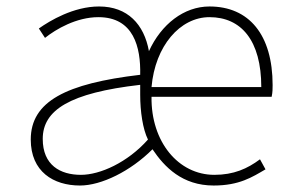

<svg xmlns="http://www.w3.org/2000/svg" viewBox="-20 -560 903 593"><path d="M227 13C293 13 383 -31 451 -99C488 -44 543 13 640 13C719 13 759 -13 800 -37L783 -68C744 -39 702 -20 642 -20C531 -20 446 -122 448 -261H819C822 -275 822 -286 822 -297C822 -453 749 -540 627 -540C548 -540 478 -485 440 -402C425 -485 374 -540 286 -540C207 -540 134 -496 100 -472L119 -443C153 -470 216 -507 284 -507C393 -507 415 -414 413 -329C184 -302 75 -247 75 -129C75 -30 145 13 227 13ZM230 -20C166 -20 112 -50 112 -131C112 -220 195 -273 413 -298V-267C413 -216 421 -161 437 -129C374 -58 289 -20 230 -20ZM448 -291C459 -418 536 -507 627 -507C725 -507 787 -435 787 -291Z"/></svg>

Font: Harano Aji Gothic KR ExtraLight
Style: Regular
Weight: 250
Foundry: Masamichi Hosoda
Version: HaranoAjiGothicKR-ExtraLight version 20220220;ttx 4.29.1